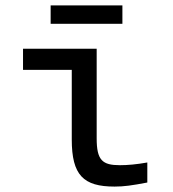

<svg xmlns="http://www.w3.org/2000/svg" viewBox="-20 -680 640 709"><path d="M423 -70C358 -70 337 -88 337 -169V-500H65V-422H245V-165C245 -33 288 9 403 9C438 9 466 5 524 -6V-80C485 -73 451 -70 423 -70ZM167 -592H432V-660H167Z"/></svg>

Font: LT Wave Mono
Style: Regular
Weight: 400
Designer: Daniel Lyons
Version: Version 2.5 (Glyphs App)